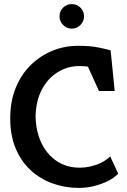

<svg xmlns="http://www.w3.org/2000/svg" viewBox="-20 -915 622 939"><path d="M366 4Q298 4 237 -18Q176 -40 129.5 -83Q83 -126 56.5 -189.5Q30 -253 30 -336Q30 -421 57.5 -487Q85 -553 132 -598.5Q179 -644 238 -667.5Q297 -691 361 -691Q422 -691 463 -682.5Q504 -674 521 -669L541 -470H464L410 -589Q403 -590 395 -591Q387 -592 369 -592Q310 -592 261.5 -561.5Q213 -531 184.5 -476.5Q156 -422 154 -348Q155 -275 181.5 -218Q208 -161 256.5 -128Q305 -95 370 -95Q410 -95 450.5 -109Q491 -123 519 -150L558 -66Q540 -46 509.5 -30.5Q479 -15 441.5 -5.5Q404 4 366 4ZM331 -775Q306 -775 288.5 -793Q271 -811 271 -835Q271 -860 288.5 -877.5Q306 -895 331 -895Q356 -895 373.5 -877.5Q391 -860 391 -835Q391 -811 373.5 -793Q356 -775 331 -775Z"/></svg>

Font: Kreon Light SemiBold
Style: Regular
Weight: 600
Version: Version 2.002